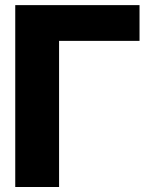

<svg xmlns="http://www.w3.org/2000/svg" viewBox="-20 -748 596 768"><path d="M538.1 -727.5V-584.5H216.3V0H41V-727.5Z"/></svg>

Font: Inter Tight ExtraBold
Style: Regular
Weight: 800
Designer: Rasmus Andersson
Foundry: rsms
Version: Version 3.004; ttfautohint (v1.8.4.7-5d5b)